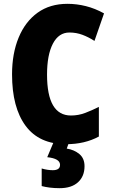

<svg xmlns="http://www.w3.org/2000/svg" viewBox="-20 -744 590 1004"><path d="M343 -574Q287 -574 256.5 -515.5Q226 -457 226 -354Q226 -140 351 -140Q390 -140 425.5 -153.5Q461 -167 497 -185V-30Q423 10 326 10Q185 10 114 -86Q43 -182 43 -355Q43 -464 77.5 -547.5Q112 -631 176.5 -677.5Q241 -724 333 -724Q381 -724 429 -712Q477 -700 524 -674L474 -530Q443 -550 411 -562Q379 -574 343 -574ZM422 125Q422 178 388 209Q354 240 292 240Q264 240 240.5 237Q217 234 198 229V137Q215 142 229.5 144Q244 146 256 146Q294 146 294 118Q294 85 227 78L260 0H341L329 33Q368 39 395 61.5Q422 84 422 125Z"/></svg>

Font: Noto Sans Myanmar UI Condensed Black
Style: Regular
Weight: 900
Width: 3
Designer: Monotype Design Team
Foundry: Monotype Imaging Inc.
Version: Version 2.103; ttfautohint (v1.8.4.7-5d5b)